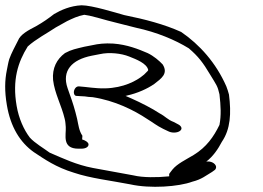

<svg xmlns="http://www.w3.org/2000/svg" viewBox="-46 -710 994 727"><path d="M-20 -312C-6 -229 30 -171 82 -134C123 -107 165 -77 234 -56C296 -35 375 -26 447 -12C523 5 631 -3 682 -22C718 -31 733 -45 757 -59L768 -67C771 -70 773 -75 772 -80C769 -92 752 -101 735 -98C761 -118 780 -146 794 -173C827 -221 830 -281 821 -352C818 -363 815 -373 811 -383C772 -472 710 -541 640 -589C576 -618 503 -637 424 -653C392 -662 302 -690 263 -690C220 -688 185 -672 159 -657C137 -640 119 -627 91 -611C62 -596 31 -580 22 -556C12 -536 -3 -509 -11 -486C-15 -473 -17 -459 -20 -445C-28 -406 -29 -365 -20 -312ZM17 -309C0 -407 22 -475 59 -534C88 -561 134 -585 165 -606L208 -630C229 -640 247 -649 273 -654C282 -653 298 -650 323 -643C374 -628 420 -618 469 -605C548 -588 617 -559 669 -527C705 -496 722 -474 750 -427C773 -389 778 -385 785 -353C790 -309 792 -273 785 -237C763 -192 736 -153 687 -123C657 -105 625 -90 607 -68L597 -55C594 -52 594 -48 595 -43C594 -42 591 -42 590 -42C552 -38 495 -37 459 -46C410 -55 355 -65 306 -74C243 -86 193 -110 142 -132C119 -149 86 -168 67 -189C44 -219 25 -262 17 -309ZM155 -407C161 -356 187 -311 199 -260C202 -249 202 -239 203 -229C205 -200 187 -147 251 -147H262C280 -147 291 -155 289 -165C287 -172 278 -178 265 -182L266 -196C253 -215 251 -237 246 -260C238 -294 229 -323 218 -353L210 -376C187 -442 226 -484 301 -499L332 -505C368 -513 413 -508 443 -496C471 -485 509 -470 515 -446C516 -443 512 -440 508 -436C504 -431 497 -425 486 -417C455 -395 400 -371 325 -376L301 -378C283 -380 266 -382 252 -383C238 -383 232 -365 234 -357C235 -352 237 -348 242 -347C251 -346 261 -346 275 -345C280 -344 297 -342 305 -342C389 -329 461 -293 512 -259C535 -245 546 -235 572 -222L591 -213C597 -210 604 -208 613 -208C631 -208 643 -217 641 -226C640 -231 635 -236 629 -239L612 -248C588 -257 581 -269 558 -281C531 -299 488 -321 452 -337L429 -347C430 -347 433 -347 434 -348C475 -357 512 -374 538 -392C565 -413 592 -431 570 -466C557 -480 536 -498 513 -509C478 -524 436 -541 383 -545C351 -547 326 -544 304 -539L273 -533C241 -525 226 -523 200 -509C169 -486 151 -452 155 -407Z"/></svg>

Font: Stray Cat
Style: SuExtOpObl
Weight: 400
Version: Version 1.0